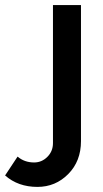

<svg xmlns="http://www.w3.org/2000/svg" viewBox="-142 -543 404 754"><path d="M5 191Q-71 191 -122 146L-73 72Q-46 95 -8 95Q22 95 44 73Q66 51 66 19V-523H176V11Q176 90 126 140.5Q76 191 5 191Z"/></svg>

Font: Raleway
Style: Regular
Weight: 600
Designer: Matt McInerney, Pablo Impallari, Rodrigo Fuenzalida
Foundry: Matt McInerney, Pablo Impallari, Rodrigo Fuenzalida
Version: Version 1.000;PS 001.001;hotconv 1.0.56; ttfautohint (v1.5)